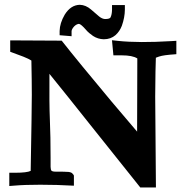

<svg xmlns="http://www.w3.org/2000/svg" viewBox="-20 -786 828 816"><path d="M456.1 -764.6V-745.1C455.9 -731 453.7 -719.8 449.4 -711.4C446.7 -707.3 439.2 -705.2 426.8 -705.1C418.8 -705.3 410.4 -708.8 401.7 -715.7C389.8 -725.6 378.2 -735.6 366.9 -745.6C352.1 -758.4 336.2 -765.1 319.3 -765.6C293.6 -765.1 272.2 -751.2 255.1 -723.8C241 -699.6 233.8 -676.5 233.4 -654.3V-636.3L284.2 -632.1V-653.3C284.4 -659.1 288 -665.8 295 -673.6C301.4 -680.1 308.2 -683.8 315.4 -684.6C321.3 -684.1 331.7 -675.3 346.4 -658.2C353.3 -650.1 363 -641.7 375.4 -633.2C389.2 -624.2 404.4 -619.5 420.9 -619.1C440.7 -619.1 457.4 -625 470.8 -636.6C482.7 -647.2 491.7 -660.5 497.9 -676.5C506.2 -700 510.5 -722.9 510.7 -745.1V-764.6ZM562.7 -226.6 454.7 -353.8C358.9 -468.3 288.1 -554.8 242.2 -613.2L23.4 -614.4V-594.7V-566L79.5 -545.1C94.8 -539 106.1 -533.5 113.4 -528.7C114.6 -470.2 115.2 -421.8 115.2 -383.5C115.2 -345.2 113.6 -237.2 110.4 -59.7C99.7 -54.5 77.9 -51.9 44.9 -51.8H19.5V4.6L40.7 2.9C71.3 0.3 108.1 -0.9 151.1 -0.9C197.3 -0.9 245 0.4 294.1 3.2V-39.8L291.9 -43.9C290.4 -46 288.2 -48.4 285.3 -51C282.2 -52.9 278 -54.3 272.9 -55.2C264.4 -56.1 243.8 -56.6 211 -56.6C206 -56.8 201.9 -58.1 198.7 -60.5C196.4 -63.9 195.2 -69.5 195 -77.1V-116.2C195 -175.9 194 -229 192 -275.6C190 -322.2 189.4 -387.8 190.1 -472.2C234.6 -417.5 293.3 -344.1 366.3 -252.2L576.2 10.7H587H642.7L639.6 -375.2C640.3 -462.7 641.2 -517.8 642.4 -540.7C644.1 -541.6 648.5 -543.2 655.5 -545.5C662.6 -547.9 671.6 -549.8 682.5 -551.3C693.4 -552.9 709.1 -554.3 729.5 -555.7V-612.6L708.7 -611.3C616 -605.7 540.4 -606 482 -612.2L455.9 -615L462 -550.8H497.5C527.7 -550.8 549.7 -546.4 563.6 -537.7Z"/></svg>

Font: Bentham
Style: Bold
Weight: 700
Version: Version 002.001